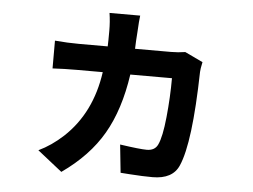

<svg xmlns="http://www.w3.org/2000/svg" viewBox="-51 -694 1101 834"><g transform="rotate(5 500.0 -277.0)"><path d="M736.3 -489.3 814.5 -452.1Q807.6 -419.9 807.6 -409.2Q800.8 -98.6 755.9 2.9Q729.5 64.5 641.6 64.5Q621.1 64.5 596.2 63.5Q571.3 62.5 543 60.5Q514.6 58.6 502 57.6L489.3 -64.5Q576.2 -51.8 606.4 -51.8Q641.6 -51.8 654.3 -79.1Q670.9 -113.3 679.7 -201.2Q688.5 -289.1 688.5 -371.1H506.8Q484.4 -216.8 423.3 -111.3Q362.3 -5.9 245.1 76.2L137.7 -8.8Q193.4 -35.2 244.1 -82Q361.3 -191.4 386.7 -371.1H274.4Q218.8 -371.1 168 -368.2V-489.3Q224.6 -484.4 273.4 -484.4H398.4Q399.4 -506.8 399.4 -552.7Q399.4 -592.8 393.6 -629.9H527.3Q524.4 -610.4 521.5 -555.7Q520.5 -542 519 -518.6Q517.6 -495.1 517.6 -484.4H674.8Q705.1 -484.4 736.3 -489.3Z"/></g></svg>

Font: Gen Shin Gothic Monospace Bold
Style: Bold
Weight: 700
Designer: [Source Han Sans]
Ryoko NISHIZUKA  (kana & ideographs); Paul D. Hunt (Latin, Greek & Cyrillic); Wenlong ZHANG  (bopomofo
Version: Version 1.002.20150607